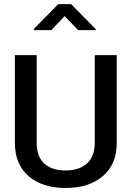

<svg xmlns="http://www.w3.org/2000/svg" viewBox="-20 -908 627 938"><path d="M442.9 -638.7H550.3V-210Q550.3 -105 482.2 -47.4Q414.1 10.3 300.3 10.3Q186.5 10.3 119.6 -47.6Q52.7 -105.5 52.7 -210V-638.7H159.2V-210Q159.2 -143.6 196 -109.4Q232.9 -75.2 299.8 -75.2Q366.7 -75.2 404.8 -109.4Q442.9 -143.6 442.9 -210ZM447.8 -760.7H361.8L295.9 -829.1L230.5 -760.7H145.5V-766.6L264.6 -887.7H327.6L447.8 -765.6Z"/></svg>

Font: Yantramanav Medium
Style: Regular
Weight: 500
Version: Version 1.001;PS 1.0;hotconv 1.0.72;makeotf.lib2.5.5900; ttf